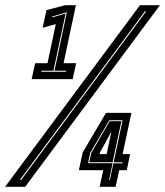

<svg xmlns="http://www.w3.org/2000/svg" viewBox="-78 -720 637 740"><path d="M44 -415 57.5 -476.5H105L137 -627L86.5 -613L101 -681L174 -700H214.5L167 -476.5H215.5L202 -415ZM81 -443.5H177L178 -447.5H132L179.5 -672H176.5L123.5 -656.5L123 -653L175 -668L128 -447.5H82ZM-58.5 0 461.5 -700H538.5L19 0ZM-1.5 -26.5H3.5L485.5 -676.5H480.5ZM306 0 320 -64H226L240.5 -132L330.5 -285H428.5L394.5 -126H423.5L410.5 -64H381.5L367.5 0ZM342.5 -27H345.5L359 -90.5H393.5L394.5 -94.5H360L394.5 -256.5H343L269.5 -130.5L261.5 -91H356ZM266 -94.5 273.5 -130 344.5 -253H390L356 -94.5ZM306 -126H333L351.5 -213.5L307.5 -132.5Z"/></svg>

Font: Tourney Condensed ExtraBold
Style: Italic
Weight: 800
Width: 3
Italic angle: -12°
Designer: Tyler Finck
Foundry: Etcetera Type Co
Version: Version 1.010; ttfautohint (v1.8.3)